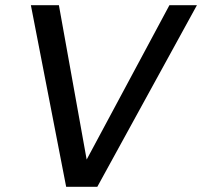

<svg xmlns="http://www.w3.org/2000/svg" viewBox="-20 -720 779 740"><path d="M235 0 99 -700H207L314 -105L633 -700H739L355 0Z"/></svg>

Font: DM Sans 12pt Medium
Style: Italic
Weight: 500
Italic angle: -10°
Version: Version 4.004;gftools[0.9.30]